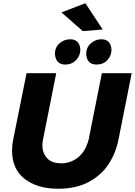

<svg xmlns="http://www.w3.org/2000/svg" viewBox="-20 -1150 828 1178"><path d="M336 8Q210 8 132 -52Q54 -112 54 -226Q54 -260 61 -294L143 -701H325L244 -294Q240 -277 240 -257Q240 -213 268 -180.5Q296 -148 357 -148Q412 -148 458 -183.5Q504 -219 524 -294L605 -701H788L707 -294Q690 -208.5 644.5 -140.5Q599 -72.5 520.5 -31.5Q444.5 8 336 8ZM380 -754Q323 -754 317 -818Q317 -860 345.5 -884.5Q374 -909 410 -909Q469 -909 473 -845Q473 -810 447.2 -782Q421.5 -754 380 -754ZM572 -754Q513 -754 509 -818Q509 -860 537.5 -884.5Q566 -909 602 -909Q660 -909 664 -845Q664 -809 639 -781.5Q614 -754 572 -754ZM488 -959 357 -1074 504 -1130 610 -969Z"/></svg>

Font: Argentum Novus
Style: Bold Italic
Weight: 700
Designer: Julieta Ulanovsky (font) & Cristiano Sobral (main changes)
Foundry: Julieta Ulanovsky (font) & Cristiano Sobral (main changes)
Version: Version 3.00;November 27, 2020;FontCreator 13.0.0.2655 64-bi